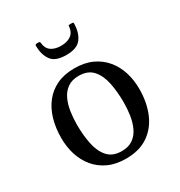

<svg xmlns="http://www.w3.org/2000/svg" viewBox="-176 -862 934 995"><g transform="rotate(-30 291.5 -364.5)"><path d="M157.5 -270Q157.5 -309 163.2 -347.2Q169 -385.5 183.5 -416.5Q198 -447.5 224.2 -466.2Q250.5 -485 291.5 -485Q346 -485 375 -452Q404 -419 414.8 -365.5Q425.5 -312 425.5 -250Q425.5 -211 419.8 -172.8Q414 -134.5 399.5 -103.5Q385 -72.5 358.8 -53.8Q332.5 -35 291.5 -35Q237 -35 208 -68Q179 -101 168.2 -154.5Q157.5 -208 157.5 -270ZM52.5 -250Q52.5 -197.5 67.2 -150.5Q82 -103.5 111.8 -67.5Q141.5 -31.5 186.2 -10.8Q231 10 291.5 10Q372 10 425 -26.8Q478 -63.5 504.2 -126.8Q530.5 -190 530.5 -270Q530.5 -322.5 515.8 -369.5Q501 -416.5 471.2 -452.5Q441.5 -488.5 396.8 -509.2Q352 -530 291.5 -530Q231 -530 186.2 -509Q141.5 -488 111.8 -450Q82 -412 67.2 -361Q52.5 -310 52.5 -250ZM291.5 -610Q355 -610 380 -642.2Q405 -674.5 407 -727Q407.5 -734.5 406.2 -736.8Q405 -739 397 -739H386Q377 -739 377 -735.2Q377 -731.5 376 -724.5Q371.5 -694 348.8 -679.5Q326 -665 291.5 -665Q255 -665 232.5 -681.2Q210 -697.5 207.5 -731Q207 -739 198.5 -739H189Q177.5 -739 177.5 -729.5Q178.5 -675.5 202.8 -642.8Q227 -610 291.5 -610Z"/></g></svg>

Font: Besley
Style: Regular
Weight: 400
Designer: Owen Earl
Foundry: indestructible type*
Version: Version 4.000